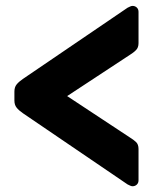

<svg xmlns="http://www.w3.org/2000/svg" viewBox="-20 -648 557 661"><path d="M436.2 -6.8Q433 -6.8 428.3 -8.8Q423.6 -10.8 419.2 -13.1L58.6 -258.4Q44.5 -268.1 37.1 -277.6Q29.6 -287 29.6 -301.9V-332.6Q29.6 -347.9 37.1 -357.1Q44.5 -366.4 58.6 -376.1L419.2 -621.4Q423.6 -623.7 428.3 -625.7Q433 -627.7 436.2 -627.7Q444.9 -627.7 450.9 -622.1Q456.9 -616.5 456.9 -607.1V-499.5Q456.9 -483.9 448 -475.2Q439.1 -466.5 429 -460.4L211.2 -317.2L429 -173.5Q439.1 -167.4 448 -159.3Q456.9 -151.2 456.9 -135V-27.4Q456.9 -18 450.9 -12.4Q444.9 -6.8 436.2 -6.8Z"/></svg>

Font: Rubik Light
Style: Regular
Weight: 300
Designer: Hubert and Fischer
Foundry: Hubert and Fischer
Version: Version 2.300;gftools[0.9.30]